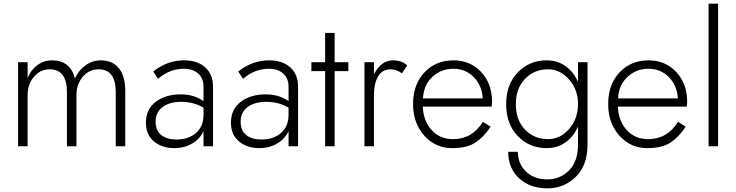

<svg xmlns="http://www.w3.org/2000/svg" viewBox="-20 -800 4026 1050"><path d="M665 -302V0H613V-296Q613 -421 519 -421Q467 -421 432.5 -380Q398 -339 398 -280V0H346V-296Q346 -421 252 -421Q200 -421 165.5 -380Q131 -339 131 -280V0H79V-460H131V-374Q150 -419 185 -444.5Q220 -470 264 -470Q364 -470 390 -371Q410 -416 448 -443Q486 -470 531 -470Q596 -470 630.5 -426.5Q665 -383 665 -302Z M844 -369 818 -409Q895 -470 986 -470Q1060 -470 1102.5 -431.5Q1145 -393 1145 -326V0H1093V-83Q1074 -41 1031.5 -15.5Q989 10 934 10Q866 10 822 -26.5Q778 -63 778 -129Q778 -203 832 -243.5Q886 -284 968 -284Q1041 -284 1093 -247V-326Q1093 -372 1063.5 -398Q1034 -424 986 -424Q908 -424 844 -369ZM831 -135Q831 -85 862.5 -61Q894 -37 946 -37Q1011 -37 1052 -73Q1093 -109 1093 -172V-211Q1040 -243 970 -243Q907 -243 869 -214.5Q831 -186 831 -135Z M1309 -369 1283 -409Q1360 -470 1451 -470Q1525 -470 1567.5 -431.5Q1610 -393 1610 -326V0H1558V-83Q1539 -41 1496.5 -15.5Q1454 10 1399 10Q1331 10 1287 -26.5Q1243 -63 1243 -129Q1243 -203 1297 -243.5Q1351 -284 1433 -284Q1506 -284 1558 -247V-326Q1558 -372 1528.5 -398Q1499 -424 1451 -424Q1373 -424 1309 -369ZM1296 -135Q1296 -85 1327.5 -61Q1359 -37 1411 -37Q1476 -37 1517 -73Q1558 -109 1558 -172V-211Q1505 -243 1435 -243Q1372 -243 1334 -214.5Q1296 -186 1296 -135Z M1758 -620H1810V-460H1885V-411H1810V0H1758V-411H1683V-460H1758Z M2178 -399Q2147 -421 2118 -421Q2070 -421 2047.5 -382Q2025 -343 2025 -280V0H1973V-460H2025V-393Q2063 -470 2130 -470Q2178 -470 2207 -442Z M2239 -231Q2239 -338 2301 -404Q2363 -470 2460 -470Q2551 -470 2611 -406.5Q2671 -343 2671 -242Q2671 -233 2669 -217H2292Q2296 -136 2341.5 -87.5Q2387 -39 2458 -39Q2562 -39 2621 -134L2663 -107Q2626 -51 2580 -20.5Q2534 10 2452 10Q2361 10 2300 -58.5Q2239 -127 2239 -231ZM2620 -262Q2616 -332 2571 -378Q2526 -424 2459 -424Q2393 -424 2345 -380Q2297 -336 2293 -262Z M2977 -39Q3043 -39 3092 -94.5Q3141 -150 3141 -232Q3141 -310 3092 -365.5Q3043 -421 2977 -421Q2902 -421 2851.5 -369Q2801 -317 2801 -230Q2801 -143 2851.5 -91Q2902 -39 2977 -39ZM2970 -470Q3028 -470 3072.5 -438.5Q3117 -407 3141 -352V-460H3193V-10Q3193 104 3129 167Q3065 230 2973 230Q2878 230 2818.5 174.5Q2759 119 2759 30H2812Q2812 95 2856.5 138Q2901 181 2973 181Q3043 181 3092 132Q3141 83 3141 -10V-108Q3117 -53 3072.5 -21.5Q3028 10 2970 10Q2875 10 2811.5 -56Q2748 -122 2748 -230Q2748 -338 2811.5 -404Q2875 -470 2970 -470Z M3306 -231Q3306 -338 3368 -404Q3430 -470 3527 -470Q3618 -470 3678 -406.5Q3738 -343 3738 -242Q3738 -233 3736 -217H3359Q3363 -136 3408.5 -87.5Q3454 -39 3525 -39Q3629 -39 3688 -134L3730 -107Q3693 -51 3647 -20.5Q3601 10 3519 10Q3428 10 3367 -58.5Q3306 -127 3306 -231ZM3687 -262Q3683 -332 3638 -378Q3593 -424 3526 -424Q3460 -424 3412 -380Q3364 -336 3360 -262Z M3855 -780H3907V0H3855Z"/></svg>

Font: Renner* Light
Style: Light
Weight: 300
Version: Version 003.000 ; ttfautohint (v0.97) -l 8 -r 50 -G 200 -x 1